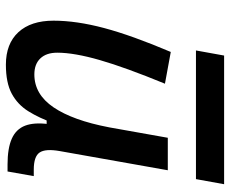

<svg xmlns="http://www.w3.org/2000/svg" viewBox="-82 -658 751 626"><g transform="rotate(90 293.0 -345.5)"><path d="M191.4 10.3Q123 10.3 85.4 -30.5Q47.9 -71.3 47.9 -145Q47.9 -219.7 72 -310.3Q96.2 -400.9 149.9 -527.3L253.4 -508.3Q200.2 -378.9 176.3 -295.7Q152.3 -212.4 152.3 -157.2Q152.3 -121.6 170.9 -102.1Q189.5 -82.5 223.1 -82.5Q288.1 -82.5 330.6 -145.3Q373 -208 395.5 -325.7L386.7 -122.6H354.5L382.3 -146Q365.2 -98.1 343.3 -63Q321.3 -27.8 285.9 -8.8Q250.5 10.3 191.4 10.3ZM516.6 4.9Q463.9 4.9 432.6 -9Q401.4 -22.9 390.1 -52.7Q378.9 -82.5 385.3 -129.9L379.4 -234.9L429.7 -517.6H535.6L473.1 -165.5Q464.8 -118.7 477.8 -99.6Q490.7 -80.6 533.7 -80.6H554.7L539.6 4.9ZM145 -609.4 161.6 -701.2H581.1L564.5 -609.4Z"/></g></svg>

Font: Cascadia Code PL
Style: Italic
Weight: 400
Italic angle: -10°
Monospace: yes
Designer: Aaron Bell
Foundry: Saja Typeworks
Version: Version 2404.023